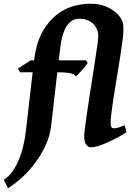

<svg xmlns="http://www.w3.org/2000/svg" viewBox="-59 -762 703 1019"><path d="M611.8 -59.6Q587.9 -44.4 561.3 -30.3Q534.7 -16.1 509.3 -4.9Q483.9 6.3 461.4 13.2Q439 20 422.9 20Q409.2 20 398.4 5.4Q387.7 -9.3 387.7 -38.1Q387.7 -49.8 391.6 -80.8Q395.5 -111.8 401.6 -154.3Q407.7 -196.8 415.5 -247.1Q423.3 -297.4 431.4 -348.6Q439.5 -399.9 446.8 -448.5Q454.1 -497.1 459.5 -535.2Q461.4 -550.8 462.2 -562.7Q462.9 -574.7 461.7 -584.2Q460.4 -593.8 457.5 -601.6Q454.6 -609.4 449.7 -617.7Q436.5 -640.6 413.1 -651.6Q389.6 -662.6 363.3 -662.6Q331.1 -662.6 311.3 -643.3Q291.5 -624 280.3 -594.7Q269 -565.4 263.9 -530.8Q258.8 -496.1 255.4 -464.8L252.4 -441.9H397L406.7 -428.2Q401.9 -421.4 393.1 -410.4Q384.3 -399.4 374.8 -388.2Q365.2 -377 356.2 -367.9Q347.2 -358.9 342.3 -356.4Q339.8 -363.3 331.5 -367.4Q323.2 -371.6 310.8 -374Q298.3 -376.5 282.2 -377.4Q266.1 -378.4 248 -378.4H245.1L212.4 -94.2Q206.1 -40.5 182.9 9.5Q159.7 59.6 127.4 102.8Q95.2 146 57.4 180.4Q19.5 214.8 -16.6 236.8L-39.1 191.4Q-14.6 177.7 5.1 150.6Q24.9 123.5 39.8 88.4Q54.7 53.2 64.5 12.7Q74.2 -27.8 78.6 -67.9L114.3 -378.4H46.9L36.1 -398.4L104.5 -441.9H121.6Q126.5 -481 136 -516.4Q145.5 -551.8 161.1 -583Q176.8 -614.3 199.2 -641.6Q221.7 -668.9 252.4 -691.9Q265.6 -701.2 282.7 -710.4Q299.8 -719.7 321 -726.6Q342.3 -733.4 367.4 -737.8Q392.6 -742.2 421.9 -742.2Q466.3 -742.2 500.7 -728.5Q535.2 -714.8 558.1 -693.8Q572.8 -680.2 580.3 -668.2Q587.9 -656.2 591.8 -646Q593.8 -640.6 594.7 -631.3Q595.7 -622.1 595.9 -610.4Q596.2 -598.6 595.2 -585.2Q594.2 -571.8 592.8 -558.6Q587.9 -518.6 581.1 -474.9Q574.2 -431.2 567.1 -387.2Q560.1 -343.3 553 -301.3Q545.9 -259.3 540.5 -222.9Q535.2 -186.5 531.7 -157.2Q528.3 -127.9 528.3 -109.9Q528.3 -93.3 533 -87.2Q537.6 -81.1 545.4 -81.1Q556.6 -81.1 569.3 -85Q582 -88.9 603.5 -97.2Z"/></svg>

Font: Gentium Book Basic
Style: Bold Italic
Weight: 700
Italic angle: -8°
Designer: J. Victor Gaultney and Annie Olsen
Foundry: SIL International
Version: Version 1.102; 2013; Maintenance release